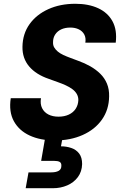

<svg xmlns="http://www.w3.org/2000/svg" viewBox="-20 -732 651 1017"><path d="M271 12Q194 12 137.5 -14Q81 -40 53.5 -90Q26 -140 37 -212H197Q192 -181 203 -159Q214 -137 236.5 -125.5Q259 -114 290 -114Q321 -114 344.5 -125Q368 -136 381 -156Q394 -176 395 -202Q395 -220 386.5 -234.5Q378 -249 363 -260Q348 -271 328.5 -280Q309 -289 286 -297Q263 -305 239 -314Q171 -337 134.5 -380Q98 -423 99 -484Q100 -553 136.5 -604Q173 -655 236 -683.5Q299 -712 379 -712Q449 -712 500 -688.5Q551 -665 576 -619Q601 -573 593 -506H432Q436 -531 426.5 -549Q417 -567 397.5 -576.5Q378 -586 353 -586Q325 -586 304.5 -576.5Q284 -567 272.5 -549.5Q261 -532 261 -510Q260 -493 267 -481Q274 -469 286 -459Q298 -449 315 -441Q332 -433 352.5 -425.5Q373 -418 394 -410Q428 -398 458 -381Q488 -364 511 -341.5Q534 -319 546.5 -289Q559 -259 558 -221Q557 -151 520 -98.5Q483 -46 418 -17Q353 12 271 12ZM116 265 131 181H252Q276 181 290.5 173Q305 165 305 147Q306 131 296 125.5Q286 120 265 120H198L220 -7H312L303 43Q332 43 358 52Q384 61 399.5 81.5Q415 102 415 137Q414 177 392.5 206Q371 235 336 250Q301 265 260 265Z"/></svg>

Font: DM Sans 20pt Black
Style: Italic
Weight: 900
Italic angle: -10°
Version: Version 4.004;gftools[0.9.30]